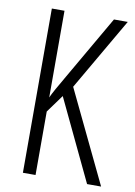

<svg xmlns="http://www.w3.org/2000/svg" viewBox="-82 -768 580 822"><g transform="rotate(10 208.0 -357.0)"><path d="M416 0H355L187 -353L131 -276V0H76V-714H131V-337Q137 -351 151 -376Q165 -401 186 -437L346 -714H406L224 -400Z"/></g></svg>

Font: Noto Sans Myanmar ExtraCondensed Light
Style: Regular
Weight: 300
Width: 2
Designer: Monotype Design Team
Foundry: Monotype Imaging Inc.
Version: Version 2.107; ttfautohint (v1.8.4.7-5d5b)